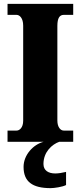

<svg xmlns="http://www.w3.org/2000/svg" viewBox="-20 -734 416 994"><path d="M19 0H206C152 14 102 68 102 130C102 206 147 240 242 240C260 240 303 234 322 224V156C301 161 282 164 266 164C231 164 205 149 205 115C205 52 250 13 287 0H359V-58H310C293 -58 277 -76 277 -110V-600C277 -641 289 -657 310 -657H359V-714H19V-657H66C81 -657 100 -641 100 -601V-109C100 -73 81 -58 66 -58H19Z"/></svg>

Font: Noto Serif Sinhala Condensed Black
Style: Regular
Weight: 900
Width: 3
Designer: Jelle Bosma - Monotype Design Team
Foundry: Monotype Imaging Inc.
Version: Version 2.007